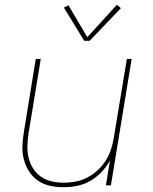

<svg xmlns="http://www.w3.org/2000/svg" viewBox="-20 -777 640 805"><path d="M245 8Q216 8 188 1.5Q160 -5 138 -20.5Q116 -36 101.5 -59Q87 -82 80 -109Q73 -136 74 -165Q75 -194 80 -223L130 -530H151L100 -220Q96 -194 95 -168Q94 -142 99.5 -117.5Q105 -93 118 -72Q131 -51 150.5 -37Q170 -23 195 -17Q220 -11 246 -11Q271 -11 296 -15.5Q321 -20 344.5 -32Q368 -44 388 -62Q408 -80 422.5 -102.5Q437 -125 445 -149.5Q453 -174 457 -199L512 -530H532L445 0H424L441 -104Q426 -77 405 -55Q384 -33 357.5 -18Q331 -3 302 2.5Q273 8 245 8ZM333 -606 248 -745 267 -755 346 -621 470 -757 487 -743 356 -606Z"/></svg>

Font: Iosevka Curly ThExObl
Style: Regular
Weight: 100
Width: 7
Italic angle: -9°
Monospace: yes
Designer: Belleve Invis
Foundry: Belleve Invis
Version: Version 11.1.0; ttfautohint (v1.8.3)